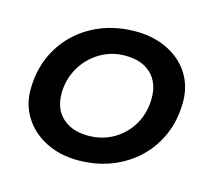

<svg xmlns="http://www.w3.org/2000/svg" viewBox="-81 -606 794 713"><g transform="rotate(15 316.0 -250.0)"><path d="M36 -199Q36 -288 77.5 -358.5Q119 -429 192.5 -469Q266 -509 358 -509Q427 -509 481 -482.5Q535 -456 565 -409Q595 -362 595 -301Q595 -212 553.5 -141.5Q512 -71 438.5 -31Q365 9 273 9Q205 9 151 -18Q97 -45 66.5 -92.5Q36 -140 36 -199ZM479 -285Q479 -344 443.5 -378Q408 -412 344 -412Q291 -412 247 -385.5Q203 -359 177 -314Q151 -269 151 -215Q151 -156 187.5 -122.5Q224 -89 287 -89Q341 -89 385 -115Q429 -141 454 -185.5Q479 -230 479 -285Z"/></g></svg>

Font: K2D SemiBold
Style: Italic
Weight: 600
Italic angle: -10°
Designer: Katatrad Aksorn Co.,Ltd.
Foundry: Cadson Demak Co.,Ltd.
Version: Version 1.000; ttfautohint (v1.6)